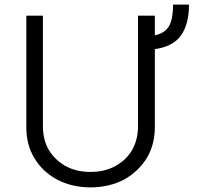

<svg xmlns="http://www.w3.org/2000/svg" viewBox="-20 -797 888 832"><path d="M764 -643Q729 -595 651 -584V-246Q651 -171 616 -112Q579 -53 518 -19Q453 15 372 15Q292 15 227 -19Q163 -54 129 -112Q94 -169 94 -246V-729H166V-250Q166 -192 191 -148Q218 -104 263 -78Q310 -52 372 -52Q434 -52 481 -78Q528 -104 553 -148Q578 -192 578 -250V-729H651V-644Q695 -653 713 -685Q730 -716 730 -777H799Q799 -692 764 -643Z"/></svg>

Font: Sinter Normal
Style: Regular
Weight: 350
Foundry: Adobe & rsms
Version: Version 1.000